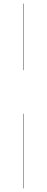

<svg xmlns="http://www.w3.org/2000/svg" viewBox="-20 -800 260 1070"><path d="M109 250V-166H111V250ZM109 -409V-780H111V-409Z"/></svg>

Font: Bodoni Moda 96pt
Style: Bold
Weight: 700
Version: Version 2.005